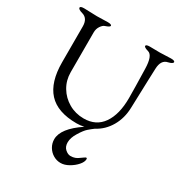

<svg xmlns="http://www.w3.org/2000/svg" viewBox="-213 -802 1164 1238"><g transform="rotate(30 369.0 -183.0)"><path d="M618 -650 699 -653Q728 -653 728 -642Q728 -630 695 -622Q648 -613 645 -547Q644 -542 642 -467.5Q640 -393 635 -250Q633 -171 597 -109Q561 -47 500 -15Q481 -1 461.5 16Q442 33 417 74Q392 114 392 148Q392 181 412 198.5Q432 216 451 216Q471 216 485 210.5Q499 205 508 198Q522 188 530 182.5Q538 177 540 176Q545 173 548.5 174.5Q552 176 552 182Q552 203 530.5 227.5Q509 252 478 269.5Q447 287 418 287Q389 287 363.5 272Q338 257 322.5 231Q307 205 307 174Q307 94 435 8Q408 14 380 14Q238 14 170.5 -59.5Q103 -133 103 -281V-547Q103 -607 57 -620Q24 -629 24 -642Q24 -653 53 -653L149 -650L229 -652Q258 -652 258 -641Q258 -632 225 -621Q211 -617 197 -596.5Q183 -576 183 -549V-253Q183 -193 212.5 -143.5Q242 -94 292.5 -65Q343 -36 404 -36Q496 -36 544 -105.5Q592 -175 592 -296Q592 -327 591 -380.5Q590 -434 588 -511Q586 -609 547 -620Q514 -629 514 -640Q514 -651 543 -651Z"/></g></svg>

Font: Benne
Style: Regular
Weight: 400
Designer: John-Daniel Harrington
Version: Version 1.001